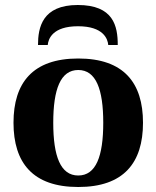

<svg xmlns="http://www.w3.org/2000/svg" viewBox="-20 -736 625 768"><path d="M451 -556C451 -632 434 -716 291 -716C149 -716 132 -626 132 -556H171C173 -580 190 -631 292 -631C394 -631 411 -580 413 -556ZM34 -245C34 -85 111 12 293 12C475 12 552 -85 552 -245C552 -405 475 -502 293 -502C111 -502 34 -405 34 -245ZM193 -245C193 -379 222 -456 293 -456C364 -456 393 -379 393 -245C393 -111 364 -34 293 -34C222 -34 193 -111 193 -245Z"/></svg>

Font: Heuristica
Style: Bold
Weight: 700
Version: Version 1.0.1